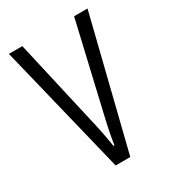

<svg xmlns="http://www.w3.org/2000/svg" viewBox="-138 -607 608 681"><g transform="rotate(-30 166.0 -266.0)"><path d="M135 0 5 -532H60L139 -185Q146 -156 152 -126Q158 -96 163 -64H167Q174 -112 189 -175L272 -532H327L195 0Z"/></g></svg>

Font: Noto Sans Myanmar ExtraCondensed Light
Style: Regular
Weight: 300
Width: 2
Designer: Monotype Design Team
Foundry: Monotype Imaging Inc.
Version: Version 2.107; ttfautohint (v1.8.4.7-5d5b)